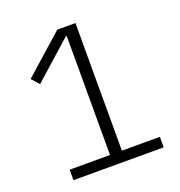

<svg xmlns="http://www.w3.org/2000/svg" viewBox="-127 -805 854 912"><g transform="rotate(-20 300.0 -349.0)"><path d="M546 0V-53H354V-698H262L63 -521L97 -483L289 -654H294V-53H90V0Z"/></g></svg>

Font: IBM Plex Devanagari Light
Style: Regular
Weight: 300
Designer: Mike Abbink, Paul van der Laan, Pieter van Rosmalen, Erin McLaughlin
Foundry: Bold Monday
Version: Version 1.0